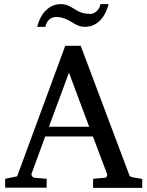

<svg xmlns="http://www.w3.org/2000/svg" viewBox="-20 -910 713 930"><path d="M314 -558 412 -296H217ZM431 0H669V-43L624 -51C609 -54 607 -57 603 -71L371 -688H296L63 -56L5 -44V-1H206V-44L147 -49C139 -49 130 -61 133 -69L199 -249H430L499 -66C501 -60 495 -49 489 -49L431 -44ZM414 -843C392 -843 375 -848 360 -855C334 -868 313 -890 275 -890C259 -890 245 -887 232 -881C193 -862 172 -825 160 -780H200C203 -805 224 -828 252 -828C273 -828 290 -822 305 -815C332 -803 353 -780 391 -780C407 -780 421 -783 434 -789C473 -808 494 -845 506 -890H466C463 -864 441 -842 413 -842Z"/></svg>

Font: Veleka
Style: Regular
Weight: 400
Designer: Stefan Peev, Context Ltd, 2016; SIL International, 1997-2014.
Foundry: Stefan Peev, Context Ltd, 2016
Version: Version 1.000